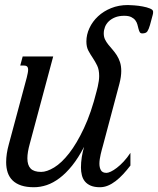

<svg xmlns="http://www.w3.org/2000/svg" viewBox="-20 -747 640 777"><path d="M482.9 -683.1Q461.4 -683.1 445.8 -676.8Q430.2 -670.4 419.9 -660.4Q409.7 -650.4 404.8 -637.7Q399.9 -625 399.9 -611.8Q399.9 -598.1 405 -587.4Q410.2 -576.7 418.2 -566.7Q426.3 -556.6 435.3 -546.4Q444.3 -536.1 452.4 -523.7Q460.4 -511.2 465.6 -495.6Q470.7 -480 470.7 -459.5Q470.7 -437 463.4 -408.7L396.5 -157.2Q394.5 -150.4 392.1 -141.4Q389.6 -132.3 387.5 -122.8Q385.3 -113.3 383.8 -103.3Q382.3 -93.3 382.3 -84.5Q382.3 -68.8 388.4 -58.1Q394.5 -47.4 411.1 -47.4Q417.5 -47.4 428.5 -52.5Q439.5 -57.6 452.9 -67.9Q466.3 -78.1 480.5 -93.3Q494.6 -108.4 507.8 -128.4V-77.1Q493.2 -58.1 478.3 -42Q463.4 -25.9 448 -14.2Q432.6 -2.4 416.7 4.2Q400.9 10.7 384.3 10.7Q362.3 10.7 347.4 4.4Q332.5 -2 323.7 -12.7Q314.9 -23.4 311.3 -38.1Q307.6 -52.7 307.6 -68.8Q307.6 -89.8 311 -111.6Q314.5 -133.3 320.3 -152.8Q296.9 -107.9 272 -76.9Q247.1 -45.9 221.2 -26.4Q195.3 -6.8 169.2 2Q143.1 10.7 117.2 10.7Q87.4 10.7 66.2 3.7Q44.9 -3.4 31.2 -16.6Q17.6 -29.8 11.2 -48.6Q4.9 -67.4 4.9 -90.8Q4.9 -124 15.6 -162.6L88.4 -433.6Q90.8 -443.8 92.3 -451.4Q93.8 -459 93.8 -464.4Q93.8 -474.6 89.1 -478.3Q84.5 -481.9 75.7 -481.9H62L71.8 -518.6H195.3L100.6 -165.5Q90.8 -130.4 90.8 -106.4Q90.8 -78.6 104 -64.9Q117.2 -51.3 146.5 -51.3Q169.4 -51.3 199.2 -69.3Q229 -87.4 259.8 -126.7Q290.5 -166 319.8 -228.3Q349.1 -290.5 371.1 -378.4L375.5 -396Q381.3 -420.9 381.3 -439.5Q381.3 -464.8 373.3 -481.4Q365.2 -498 355.5 -512.5Q345.7 -526.9 337.6 -542Q329.6 -557.1 329.6 -579.1Q329.6 -606.9 342 -633.5Q354.5 -660.2 376.7 -680.9Q398.9 -701.7 429.7 -714.1Q460.4 -726.6 497.6 -726.6Q506.3 -726.6 523.2 -725.3Q540 -724.1 557.1 -720.9Q574.2 -717.8 586.9 -712.6Q599.6 -707.5 599.6 -699.7Q599.6 -697.3 599.4 -693.4Q599.1 -689.5 598.1 -687L586.9 -645.5Q582 -628.4 576.4 -620.1Q570.8 -611.8 555.7 -611.8Q548.3 -611.8 545.4 -617.2Q542.5 -622.6 540.5 -630.4Q538.6 -638.2 536.1 -647.5Q533.7 -656.7 527.8 -664.6Q522 -672.4 511.5 -677.7Q501 -683.1 482.9 -683.1Z"/></svg>

Font: Arian AMU Serif
Style: Italic
Weight: 400
Italic angle: -15°
Designer: Ruben Hakobyan (Tarumian)
Foundry: Ruben Hakobyan (Tarumian)
Version: Version 1.002